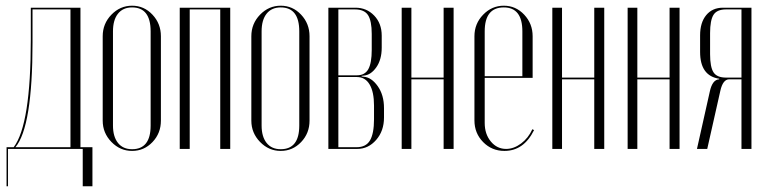

<svg xmlns="http://www.w3.org/2000/svg" viewBox="-20 -522 2693 673"><path d="M8 131H3V-6H28Q88 -85 88 -384V-495H262V-6H304V131H270V0H8ZM34 -6H227V-489H94V-373Q94 -77 34 -6Z M544 -395V-99Q544 -55 514.5 -24Q485 7 443 7Q401 7 370.5 -24.5Q340 -56 340 -99V-395Q340 -439 370.5 -470.5Q401 -502 443 -502Q485 -502 514.5 -470.5Q544 -439 544 -395ZM443 -496Q411 -496 393.5 -474Q376 -452 376 -412V-82Q376 -43 393.5 -21Q411 1 443 1Q508 1 508 -82V-412Q508 -496 443 -496Z M610 -495H787V0H752V-489H645V0H610Z M1065 -395V-99Q1065 -55 1035.5 -24Q1006 7 964 7Q922 7 891.5 -24.5Q861 -56 861 -99V-395Q861 -439 891.5 -470.5Q922 -502 964 -502Q1006 -502 1035.5 -470.5Q1065 -439 1065 -395ZM964 -496Q932 -496 914.5 -474Q897 -452 897 -412V-82Q897 -43 914.5 -21Q932 1 964 1Q1029 1 1029 -82V-412Q1029 -496 964 -496Z M1318 -397V-355Q1318 -313 1299 -286Q1280 -259 1255 -257L1247 -256L1248 -254L1255 -253Q1282 -251 1304 -220Q1326 -189 1326 -143V-110Q1326 -63 1298.5 -31.5Q1271 0 1232 0H1131V-495H1226Q1265 -495 1291.5 -467.5Q1318 -440 1318 -397ZM1166 -258H1231Q1259 -258 1271 -279.5Q1283 -301 1283 -347V-403Q1283 -449 1270 -469Q1257 -489 1224 -489H1166ZM1291 -104V-152Q1291 -200 1275.5 -226Q1260 -252 1231 -252H1166V-6H1230Q1263 -6 1277 -30Q1291 -54 1291 -104Z M1388 -495H1422V-250H1535V-495H1570V0H1535V-244H1422V0H1388Z M1643 -395Q1643 -439 1673.5 -470.5Q1704 -502 1746 -502Q1788 -502 1817.5 -470.5Q1847 -439 1847 -395V-249H1679V-91Q1679 -52 1700.5 -26Q1722 0 1754 0Q1781 0 1806.5 -19Q1832 -38 1846 -69L1852 -66Q1816 7 1748 7Q1704 7 1673.5 -24Q1643 -55 1643 -100ZM1679 -255H1811V-412Q1811 -496 1746 -496Q1679 -496 1679 -412Z M1916 -495H1950V-250H2063V-495H2098V0H2063V-244H1950V0H1916Z M2180 -495H2214V-250H2327V-495H2362V0H2327V-244H2214V0H2180Z M2614 -495V0H2579V-244H2536Q2514 -244 2505 -204L2459 0H2423L2468 -201Q2477 -243 2501 -244V-246Q2434 -256 2434 -340V-398Q2434 -443 2455.5 -469Q2477 -495 2514 -495ZM2469 -332Q2469 -287 2481 -268.5Q2493 -250 2525 -250H2579V-489H2525Q2493 -489 2481 -470Q2469 -451 2469 -406Z"/></svg>

Font: Moniqa ExtLt Narrow Display
Style: Regular
Weight: 200
Width: 4
Designer: Rajesh Rajput
Foundry: Rajesh Rajput
Version: Version 1.000